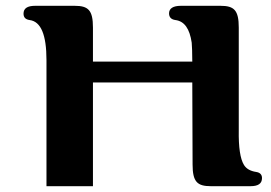

<svg xmlns="http://www.w3.org/2000/svg" viewBox="-20 -640 933 661"><path d="M862 -48C842 -51 828 -59 820 -72C807 -93 801 -133 802 -192V-314V-545C802 -605 786 -620 739 -620H603C576 -620 562 -611 562 -594C562 -581 569 -573 584 -571C615 -567 633 -541 640 -493C641 -481 642 -459 642 -428H300V-545C300 -605 284 -620 237 -620H101C74 -620 61 -611 61 -593C61 -580 68 -573 82 -571C121 -566 140 -520 140 -433V1H300V-356H642L643 -74C643 -14 659 1 706 1H842C869 1 882 -8 882 -27C882 -39 875 -46 862 -48Z"/></svg>

Font: GFS Jackson
Style: Regular
Weight: 400
Designer: George Matthiopoulos
Foundry: George Matthiopoulos
Version: Version 1.0